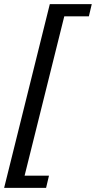

<svg xmlns="http://www.w3.org/2000/svg" viewBox="-44 -761 464 929"><path d="M267 -682 75 89H193L179 148H-24L197 -741H400L386 -682Z"/></svg>

Font: CST
Style: Italic
Weight: 400
Italic angle: -14°
Version: Version 1.00